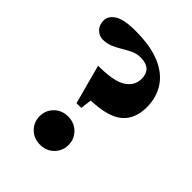

<svg xmlns="http://www.w3.org/2000/svg" viewBox="-200 -787 897 897"><g transform="rotate(45 248.0 -339.0)"><path d="M165.5 -685Q265 -685 328.8 -657.5Q392.5 -630 423.2 -581.5Q454 -533 454 -470Q454 -392.5 406.5 -351.5Q359 -310.5 246.5 -306.5L239 -251H208L155.5 -446Q258.5 -445.5 300.8 -473Q343 -500.5 343 -546Q343 -614 268.5 -614Q244.5 -614 222.8 -604Q201 -594 179.5 -580.8Q158 -567.5 134.8 -557.5Q111.5 -547.5 85 -547.5Q60 -547.5 42 -566.2Q24 -585 24 -614Q24 -643.5 55.8 -664.2Q87.5 -685 165.5 -685ZM224.5 -179.5Q266 -179.5 293 -152.2Q320 -125 320 -86.5Q320 -47.5 293 -20.2Q266 7 224.5 7Q183 7 156 -20.2Q129 -47.5 129 -86.5Q129 -125 156 -152.2Q183 -179.5 224.5 -179.5Z"/></g></svg>

Font: Newsreader 16pt ExtraBold
Style: Regular
Weight: 800
Designer: Hugues Gentile
Foundry: Production Type
Version: Version 1.003; ttfautohint (v1.8.3)